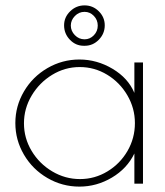

<svg xmlns="http://www.w3.org/2000/svg" viewBox="-20 -682 614 713"><path d="M37 -225Q37 -288 69 -342.5Q101 -397 156 -429Q211 -461 275 -461Q340 -461 398 -426.5Q456 -392 479 -337V-450H511V0H479V-112Q452 -56 395.5 -22.5Q339 11 275 11Q211 11 156 -21Q101 -53 69 -107.5Q37 -162 37 -225ZM481 -225Q481 -280 453 -328Q425 -376 378 -404.5Q331 -433 276 -433Q221 -433 173.5 -404Q126 -375 97.5 -327Q69 -279 69 -224Q69 -169 97.5 -121.5Q126 -74 174 -45.5Q222 -17 277 -17Q332 -17 379 -45.5Q426 -74 453.5 -121.5Q481 -169 481 -225ZM218 -588Q218 -618 240.5 -640Q263 -662 294 -662Q325 -662 347 -640Q369 -618 369 -588Q369 -557 347 -534.5Q325 -512 295 -512H291Q261 -512 239.5 -534.5Q218 -557 218 -588ZM343 -587Q343 -608 328.5 -623Q314 -638 294 -638Q273 -638 258 -622.5Q243 -607 243 -587Q243 -567 258 -551.5Q273 -536 294 -536Q314 -536 328.5 -551Q343 -566 343 -587Z"/></svg>

Font: Poiret One
Style: Regular
Weight: 400
Designer: Denis Masharov (denis.masharov@gmail.com), Cyreal (Charset Expansion)
Foundry: Denis Masharov
Version: Version 1.101